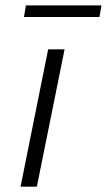

<svg xmlns="http://www.w3.org/2000/svg" viewBox="-20 -700 400 720"><path d="M160.6 -515.1H222.2L118.2 0H57.1ZM77.1 -679.7H360.4L353 -636.2H69.8Z"/></svg>

Font: Reddit Sans Chocolate Light
Style: Italic
Weight: 300
Italic angle: -11.25°
Designer: Stephen Hutchings
Version: Version 1.013